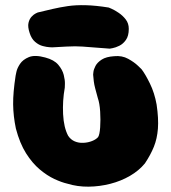

<svg xmlns="http://www.w3.org/2000/svg" viewBox="-20 -713 658 738"><path d="M239 -7Q217 -12 189 -25Q161 -38 132.5 -62Q104 -86 80 -124Q56 -162 41 -219Q31 -267 30.5 -312Q30 -357 40 -422Q40 -422 43 -436.5Q46 -451 57 -467.5Q68 -484 91 -493.5Q114 -503 154 -492Q188 -483 204 -464Q220 -445 225 -425Q230 -405 229.5 -390.5Q229 -376 229 -376Q220 -326 222.5 -274.5Q225 -223 242 -191Q252 -176 267.5 -169.5Q283 -163 301 -164Q319 -165 334 -171Q349 -177 357 -186Q363 -195 365 -223.5Q367 -252 365 -284Q363 -316 356 -336Q350 -358 346 -373Q342 -388 340.5 -400.5Q339 -413 338 -426Q338 -426 339 -436Q340 -446 347 -459.5Q354 -473 371 -484Q388 -495 419 -497Q449 -500 472.5 -487Q496 -474 510 -460.5Q524 -447 524 -447Q538 -429 556 -392.5Q574 -356 582 -311Q590 -257 587 -218.5Q584 -180 571.5 -149Q559 -118 537 -85Q514 -57 479.5 -37Q445 -17 404 -6.5Q363 4 320.5 4.5Q278 5 239 -7ZM475 -602Q475 -575 464 -559.5Q453 -544 438.5 -537Q424 -530 413 -528Q402 -526 402 -526Q360 -529 336 -531Q312 -533 297 -534Q282 -535 268.5 -535Q255 -535 235.5 -534Q216 -533 181 -531Q181 -531 170.5 -531.5Q160 -532 144.5 -536Q129 -540 115 -552Q101 -564 94 -586Q86 -610 89.5 -625Q93 -640 101.5 -649Q110 -658 117.5 -661.5Q125 -665 125 -665Q154 -672 182 -678.5Q210 -685 240.5 -689.5Q271 -694 309.5 -693Q348 -692 398 -684Q398 -684 409.5 -679Q421 -674 436.5 -663.5Q452 -653 463.5 -638Q475 -623 475 -602Z"/></svg>

Font: Sour Gummy Black
Style: Regular
Weight: 900
Designer: Stefie Justprince
Foundry: Eifetstype
Version: Version 1.000